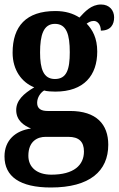

<svg xmlns="http://www.w3.org/2000/svg" viewBox="-20 -597 529 853"><path d="M206 236C379 236 461 163 461 46C461 -45 408 -104 291 -104H191C163 -104 145 -114 145 -140C145 -165 161 -186 176 -195C187 -191 213 -190 226 -190C354 -190 412 -263 412 -368C412 -428 391 -465 365 -492C374 -498 383 -504 397 -504C412 -504 428 -489 428 -461C472 -461 487 -488 487 -520C487 -550 467 -577 429 -577C385 -577 357 -545 333 -519C305 -537 271 -548 226 -548C96 -548 36 -480 36 -363C36 -285 77 -231 132 -209C85 -181 52 -151 52 -108C52 -62 86 -39 118 -26C49 -17 0 26 0 98C0 187 68 236 206 236ZM224 -246C173 -246 158 -291 158 -364C158 -441 173 -491 224 -491C276 -491 290 -443 290 -365C290 -290 277 -246 224 -246ZM208 179C145 179 106 147 106 95C106 29 148 11 182 11H284C330 11 353 32 353 76C353 137 308 179 208 179Z"/></svg>

Font: Noto Serif Condensed
Style: Bold
Weight: 700
Width: 3
Designer: Monotype Design Team
Foundry: Monotype Imaging Inc.
Version: Version 2.015